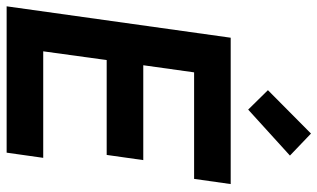

<svg xmlns="http://www.w3.org/2000/svg" viewBox="-230 -766 980 593"><g transform="rotate(90 260.5 -470.0)"><path d="M243 -807 303 -746 445 -875 377 -940ZM-16 0H436L452 -113H123L150 -309H443L459 -422H166L188 -579H517L533 -692H81Z"/></g></svg>

Font: Cantarell
Style: BoldOblique
Weight: 700
Italic angle: -8°
Designer: Dave Crossland
Version: Version 0.024